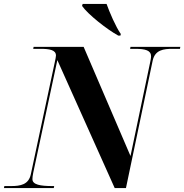

<svg xmlns="http://www.w3.org/2000/svg" viewBox="-48 -951 932 971"><path d="M550 -771H561L563 -779C537 -816 506 -889 491 -931H370L367 -921C397 -878 492 -803 550 -771ZM-28 0H224L226 -10H217C156 -10 116 -17 116 -45C116 -52 117 -62 120 -77L242 -647L532 0H589L724 -644C736 -699 779 -704 825 -704H862L864 -714H612L610 -704H636C688 -704 716 -696 716 -666C716 -659 714 -648 712 -639L612 -162L375 -714H122L120 -704H155C202 -704 235 -699 235 -670C235 -663 232 -651 229 -636L108 -70C97 -17 55 -10 8 -10H-26Z"/></svg>

Font: Noto Serif Display
Style: Bold Italic
Weight: 700
Italic angle: -12°
Designer: Monotype Design Team
Foundry: Monotype Imaging Inc.
Version: Version 2.009